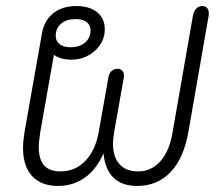

<svg xmlns="http://www.w3.org/2000/svg" viewBox="-20 -604 731 634"><path d="M56 -116Q56 -136 61 -168L118 -491Q125 -535 155 -559.5Q185 -584 232 -584Q276 -584 301 -563.5Q326 -543 326 -507Q326 -466 293.5 -436.5Q261 -407 215 -407Q180 -407 158 -423L113 -168Q108 -136 108 -119Q108 -78 125.5 -58Q143 -38 180 -38Q228 -38 261.5 -72.5Q295 -107 306 -168L338 -349Q340 -362 348.5 -369.5Q357 -377 368 -377Q379 -377 385 -369Q391 -361 389 -349L357 -168Q353 -143 353 -130Q353 -86 374.5 -62Q396 -38 436 -38Q480 -38 510 -72Q540 -106 550 -168L617 -552Q620 -567 628 -575.5Q636 -584 648 -584Q660 -584 665.5 -575.5Q671 -567 669 -552L602 -168Q587 -82 543.5 -36Q500 10 433 10Q383 10 355 -17Q327 -44 322 -96H321Q298 -44 259.5 -17Q221 10 172 10Q116 10 86 -22.5Q56 -55 56 -116ZM279 -504Q279 -521 266 -531Q253 -541 229 -541Q200 -541 182 -526Q164 -511 164 -486Q164 -468 177 -458Q190 -448 213 -448Q243 -448 261 -463.5Q279 -479 279 -504Z"/></svg>

Font: Kodchasan ExtraLight
Style: Italic
Weight: 275
Italic angle: -10°
Version: Version 1.000; ttfautohint (v1.6)